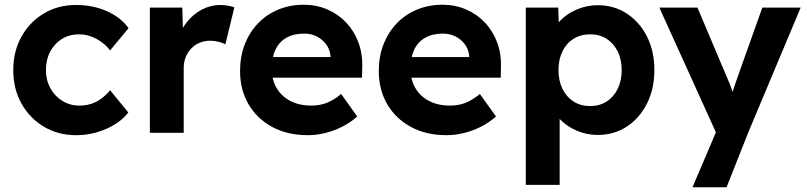

<svg xmlns="http://www.w3.org/2000/svg" viewBox="-20 -561 3407 811"><path d="M36 -265Q36 -344 70.5 -406Q105 -468 165 -504Q225 -540 301 -540Q372 -540 431 -514Q490 -488 523 -442L445 -348Q431 -367 410 -382.5Q389 -398 364.5 -407Q340 -416 314 -416Q273 -416 241.5 -396.5Q210 -377 192 -343Q174 -309 174 -265Q174 -223 192.5 -189Q211 -155 243 -135Q275 -115 315 -115Q341 -115 364 -122Q387 -129 407.5 -144Q428 -159 445 -180L522 -86Q489 -43 428.5 -16.5Q368 10 301 10Q225 10 165 -26Q105 -62 70.5 -124Q36 -186 36 -265Z M613 0V-529H750L755 -359L731 -394Q743 -435 770 -468.5Q797 -502 833.5 -521Q870 -540 910 -540Q927 -540 943 -537Q959 -534 970 -530L932 -374Q921 -380 903.5 -384.5Q886 -389 868 -389Q844 -389 823.5 -380.5Q803 -372 788 -356.5Q773 -341 764.5 -320Q756 -299 756 -274V0Z M994 -261Q994 -323 1014 -374Q1034 -425 1070 -462.5Q1106 -500 1155.5 -520.5Q1205 -541 1263 -541Q1317 -541 1363 -521Q1409 -501 1442.5 -465.5Q1476 -430 1494 -381.5Q1512 -333 1510 -277L1509 -233H1084L1061 -320H1392L1376 -302V-324Q1374 -351 1358.5 -372.5Q1343 -394 1319 -406.5Q1295 -419 1265 -419Q1221 -419 1190.5 -402Q1160 -385 1144 -352Q1128 -319 1128 -272Q1128 -224 1148.5 -189Q1169 -154 1206.5 -134.5Q1244 -115 1295 -115Q1330 -115 1359 -126Q1388 -137 1421 -164L1489 -69Q1460 -43 1425 -25.5Q1390 -8 1353 1Q1316 10 1280 10Q1194 10 1129.5 -25Q1065 -60 1029.5 -121Q994 -182 994 -261Z M1580 -261Q1580 -323 1600 -374Q1620 -425 1656 -462.5Q1692 -500 1741.5 -520.5Q1791 -541 1849 -541Q1903 -541 1949 -521Q1995 -501 2028.5 -465.5Q2062 -430 2080 -381.5Q2098 -333 2096 -277L2095 -233H1670L1647 -320H1978L1962 -302V-324Q1960 -351 1944.5 -372.5Q1929 -394 1905 -406.5Q1881 -419 1851 -419Q1807 -419 1776.5 -402Q1746 -385 1730 -352Q1714 -319 1714 -272Q1714 -224 1734.5 -189Q1755 -154 1792.5 -134.5Q1830 -115 1881 -115Q1916 -115 1945 -126Q1974 -137 2007 -164L2075 -69Q2046 -43 2011 -25.5Q1976 -8 1939 1Q1902 10 1866 10Q1780 10 1715.5 -25Q1651 -60 1615.5 -121Q1580 -182 1580 -261Z M2201 220V-529H2338L2342 -410L2316 -419Q2323 -451 2350.5 -478Q2378 -505 2419 -522Q2460 -539 2505 -539Q2574 -539 2628 -503.5Q2682 -468 2713 -406.5Q2744 -345 2744 -265Q2744 -186 2713 -124Q2682 -62 2628 -26.5Q2574 9 2505 9Q2459 9 2417.5 -8.5Q2376 -26 2347.5 -55Q2319 -84 2311 -117L2344 -131V220ZM2606 -265Q2606 -310 2589 -344Q2572 -378 2542.5 -397Q2513 -416 2473 -416Q2433 -416 2403 -397.5Q2373 -379 2356 -344.5Q2339 -310 2339 -265Q2339 -220 2356 -185.5Q2373 -151 2403 -132Q2433 -113 2473 -113Q2512 -113 2542 -132Q2572 -151 2589 -185.5Q2606 -220 2606 -265Z M2905 230 3021 -42 3023 40 2765 -529H2926L3055 -224Q3063 -207 3070.5 -184.5Q3078 -162 3083 -142L3059 -131Q3066 -148 3073.5 -170Q3081 -192 3089 -217L3200 -529H3362L3140 0L3049 230Z"/></svg>

Font: Mach SemiBold
Style: Regular
Weight: 600
Version: Version 1.002